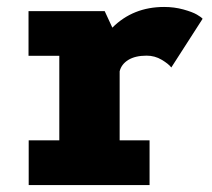

<svg xmlns="http://www.w3.org/2000/svg" viewBox="-20 -532 610 552"><path d="M324 -128.5H410V0H62.5V-128.5H150.5V-371.5H62V-500H281L303 -452.5Q362.5 -512 452 -512Q481 -512 507.2 -504.8Q533.5 -497.5 546.2 -490Q559 -482.5 562.5 -478L472.5 -338Q464.5 -348.5 444.8 -360.2Q425 -372 401.5 -372Q369 -372 349 -359.8Q329 -347.5 324 -327Z"/></svg>

Font: League Mono Narrow ExtraBold
Style: Regular
Weight: 800
Width: 3
Designer: Tyler Finck
Foundry: The League of Moveable Type / Tyler Finck
Version: Version 2.210